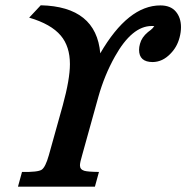

<svg xmlns="http://www.w3.org/2000/svg" viewBox="-20 -700 699 720"><path d="M551.3 -602.5H548.8Q475.1 -602.5 411.1 -488.3Q371.6 -418 348.6 -335.9L288.6 -120.1Q279.8 -90.8 279.8 -80.1Q279.8 -64.5 295.9 -59.6Q308.6 -55.7 351.1 -55.2L335.9 0H47.4L62.5 -55.2Q122.1 -54.2 136.2 -63.5Q150.4 -72.8 163.1 -117.7L215.3 -304.7Q242.2 -402.8 242.2 -459.5Q242.2 -525.9 208 -566.4Q171.4 -609.9 89.4 -633.8L132.8 -680.2Q340.8 -675.3 356 -500Q460.4 -679.7 581.5 -679.7Q619.6 -679.7 639.2 -656.7Q658.7 -633.8 658.7 -598.1Q658.7 -579.1 653.3 -559.1Q644 -523.4 619.1 -498.5Q589.8 -467.8 552.7 -467.3Q501.5 -467.3 501.5 -513.2Q501.5 -523.4 504.9 -535.6Q511.2 -560.1 534.7 -579.6Q537.6 -582 545.2 -587.6Q552.7 -593.3 558.6 -602.1Z"/></svg>

Font: Accordance
Style: Bold-Italic
Weight: 700
Italic angle: -11°
Version: Version 1.2 (build January 31, 2020) Miklal Software Solutio